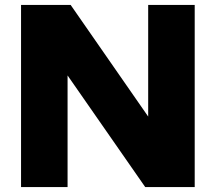

<svg xmlns="http://www.w3.org/2000/svg" viewBox="-20 -760 876 780"><path d="M65.5 0V-740H267L582 -286.5V-740H771V0H570L254.5 -453.5V0Z"/></svg>

Font: Encode Sans SemiExpanded SemiExpanded ExtraBold
Style: Regular
Weight: 800
Width: 6
Designer: Multiple Designers
Foundry: Impallari Type
Version: Version 3.000; ttfautohint (v1.8.3) -l 8 -r 50 -G 200 -x 14 